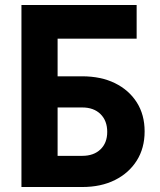

<svg xmlns="http://www.w3.org/2000/svg" viewBox="-20 -750 640 770"><path d="M66 0V-730H528V-595H211V-444H309Q385 -444 441 -416.5Q497 -389 528.5 -339.5Q560 -290 560 -223Q560 -156 528.5 -106Q497 -56 441 -28Q385 0 310 0ZM211 -125H310Q356 -125 383 -151Q410 -177 410 -221Q410 -266 383 -292.5Q356 -319 310 -319H211Z"/></svg>

Font: NKDuy Mono ExtraBold
Style: Regular
Weight: 800
Monospace: yes
Designer: NKDuy
Foundry: NKDuy
Version: Version 2.251; ttfautohint (v1.8.4.7-5d5b)